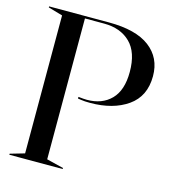

<svg xmlns="http://www.w3.org/2000/svg" viewBox="-107 -801 804 890"><g transform="rotate(15 295.5 -356.0)"><path d="M19 -5 88 -25V-687L19 -707V-712H306Q436 -712 502 -662Q568 -612 568 -524Q568 -427 498 -378Q428 -329 318 -329Q291 -329 276 -331.5Q261 -334 259 -334V-342Q286 -339 300 -339Q373 -339 416 -383Q459 -427 459 -515Q459 -609 412 -655Q365 -701 286 -701H194V-25L275 -5V0H19Z"/></g></svg>

Font: Nyght Serif
Style: Regular
Weight: 400
Designer: Maksym Kobuzan
Version: Version 0.410